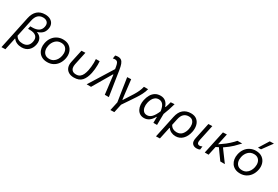

<svg xmlns="http://www.w3.org/2000/svg" viewBox="78 -2097 5201 3595"><g transform="rotate(30 2678.5 -299.0)"><path d="M-7.5 195Q4 140 15.2 87.2Q26.5 34.5 39.5 -26.5L144 -521Q167.5 -630.5 231.5 -688Q295.5 -745.5 398 -745.5Q465.5 -745.5 511.8 -719.5Q558 -693.5 577.5 -647.5Q597 -601.5 584.5 -542Q569.5 -472.5 526.5 -436.2Q483.5 -400 434 -387L432 -378Q450 -373 472.2 -359Q494.5 -345 513 -320.5Q531.5 -296 539 -259Q546.5 -222 536 -170.5Q518.5 -89 462.8 -39Q407 11 316 11Q260 11 211.8 -10.5Q163.5 -32 138.5 -70.5H131L121.5 -23Q109 35 98.2 86Q87.5 137 76 192ZM297 -61Q364 -61 402.8 -94.2Q441.5 -127.5 454 -188Q471 -269 427.8 -310Q384.5 -351 293.5 -351H252L265 -412.5H306Q479 -412.5 505.5 -541Q519 -607.5 485.8 -642Q452.5 -676.5 393 -676.5Q259.5 -676.5 225 -512.5L146.5 -142.5Q168.5 -100.5 206.8 -80.8Q245 -61 297 -61Z M872.5 11Q806.5 11 759.8 -12.8Q713 -36.5 685.5 -77Q658 -117.5 650 -168.8Q642 -220 653.5 -274.5Q668.5 -348.5 707.5 -400.8Q746.5 -453 802 -480.5Q857.5 -508 922.5 -508Q1008 -508 1062.2 -467.8Q1116.5 -427.5 1136.8 -362.2Q1157 -297 1141 -222.5Q1126 -152.5 1089 -100Q1052 -47.5 996.8 -18.2Q941.5 11 872.5 11ZM875.5 -61Q924.5 -61 961.8 -84Q999 -107 1023.2 -145.8Q1047.5 -184.5 1057.5 -232Q1069 -288 1057.5 -334.5Q1046 -381 1011.8 -408.5Q977.5 -436 922 -436Q848.5 -436 800.2 -387.2Q752 -338.5 737 -265Q725.5 -211 736.8 -164.5Q748 -118 782.5 -89.5Q817 -61 875.5 -61Z M1449.5 11Q1377.5 11 1331 -18.8Q1284.5 -48.5 1266.8 -100.2Q1249 -152 1263.5 -218.5Q1268 -239.5 1271.8 -257.8Q1275.5 -276 1279.5 -294Q1292 -351 1302.2 -398.5Q1312.5 -446 1323.5 -496L1406.5 -499.5Q1388 -413.5 1372.2 -340.2Q1356.5 -267 1346 -217Q1336.5 -173.5 1344.2 -137.8Q1352 -102 1379 -80.8Q1406 -59.5 1455 -59.5Q1506 -59.5 1538.2 -84Q1570.5 -108.5 1589.5 -150.8Q1608.5 -193 1620 -246Q1627.5 -282.5 1632.2 -327.8Q1637 -373 1638 -417.5Q1639 -462 1635 -496H1716.5Q1720 -461 1719.5 -416Q1719 -371 1714.2 -323.8Q1709.5 -276.5 1700.5 -234.5Q1675.5 -116.5 1618.8 -52.8Q1562 11 1449.5 11Z M1722 0Q1764 -67.5 1809.2 -140.2Q1854.5 -213 1897 -281Q1931 -336 1968.5 -396.2Q2006 -456.5 2041 -513Q2032 -573.5 2022.2 -608Q2012.5 -642.5 1995.5 -656.8Q1978.5 -671 1948 -671Q1942.5 -671 1929.5 -669.5Q1916.5 -668 1904 -664L1914.5 -734Q1928 -737.5 1942.2 -740Q1956.5 -742.5 1972 -742.5Q2017.5 -742.5 2045.8 -721.5Q2074 -700.5 2090.5 -655.2Q2107 -610 2118.5 -537.5L2158 -280.5Q2168.5 -216 2175.8 -168.5Q2183 -121 2189 -81.5Q2195 -42 2201.5 0H2114Q2107 -61.5 2099.5 -124.2Q2092 -187 2084 -247L2065 -408H2056L1960.5 -246Q1923.5 -182.5 1887.5 -121Q1851.5 -59.5 1816.5 0Z M2347.5 195Q2357.5 148 2367.8 101.5Q2378 55 2388.5 5.5Q2381 -43.5 2373.5 -92.2Q2366 -141 2358.5 -188L2345 -275.5Q2337 -330.5 2328.5 -386Q2320 -441.5 2311.5 -496L2396 -499.5Q2404 -433.5 2413.2 -355.5Q2422.5 -277.5 2430.5 -207.5L2445.5 -85H2454Q2487 -136.5 2519 -186.8Q2551 -237 2583.5 -288Q2615.5 -340.5 2639 -392Q2662.5 -443.5 2674 -496H2764Q2750 -436.5 2718.5 -375Q2687 -313.5 2652 -261Q2607.5 -194 2561.8 -126.2Q2516 -58.5 2470.5 9Q2460 58 2450.5 101.8Q2441 145.5 2431 192Z M2965 11Q2911 11 2873.2 -13.2Q2835.5 -37.5 2814.2 -78.8Q2793 -120 2788.2 -171.5Q2783.5 -223 2795 -277.5Q2809.5 -345 2839.5 -397Q2869.5 -449 2917 -478.5Q2964.5 -508 3030 -508Q3096.5 -508 3140.2 -472.5Q3184 -437 3206 -369.5H3214.5Q3228 -407 3237 -438Q3246 -469 3253 -496L3334 -500.5Q3317 -435.5 3294 -367.8Q3271 -300 3246.5 -239Q3245 -119.5 3243.5 0H3164.5Q3165 -32.5 3165.2 -64.5Q3165.5 -96.5 3166 -127H3158.5Q3120 -55.5 3071.2 -22.2Q3022.5 11 2965 11ZM2987.5 -63Q3042.5 -63 3087.5 -109.2Q3132.5 -155.5 3174.5 -255.5Q3160 -352 3125 -392.5Q3090 -433 3036 -433Q2990.5 -433 2958.8 -410Q2927 -387 2907.5 -349.8Q2888 -312.5 2879 -269.5Q2867.5 -217 2875 -169.8Q2882.5 -122.5 2910.2 -92.8Q2938 -63 2987.5 -63Z M3333 195Q3345 140 3356.2 87.2Q3367.5 34.5 3380.5 -26.5L3434.5 -282.5Q3459 -399.5 3525.2 -453.8Q3591.5 -508 3688.5 -508Q3769 -508 3817.2 -468Q3865.5 -428 3881.2 -362.2Q3897 -296.5 3881 -218.5Q3859 -113.5 3797 -51.2Q3735 11 3645 11Q3594 11 3549.2 -10.5Q3504.5 -32 3479.5 -70.5H3472L3462.5 -23Q3450 35 3439.2 86Q3428.5 137 3416.5 192ZM3627 -64Q3700 -64 3741.8 -111.8Q3783.5 -159.5 3798.5 -232Q3810 -287.5 3801.5 -334Q3793 -380.5 3763.2 -408.8Q3733.5 -437 3680.5 -437Q3617.5 -437 3575.5 -399Q3533.5 -361 3516 -276.5L3488 -144Q3510 -102.5 3545.8 -83.2Q3581.5 -64 3627 -64Z M4101 11Q4041 11 4008.5 -27.2Q3976 -65.5 3994.5 -152Q4002.5 -189.5 4008.2 -216.2Q4014 -243 4020 -272.5Q4034 -337.5 4045 -389.5Q4056 -441.5 4067.5 -496L4151 -499Q4131.5 -409 4115.5 -333Q4099.5 -257 4088 -204.5L4078.5 -159.5Q4068 -111.5 4079.5 -86.2Q4091 -61 4129 -61Q4153 -61 4181.5 -77L4172.5 -4.5Q4160 2.5 4142 6.8Q4124 11 4101 11Z M4275.5 0Q4287.5 -54.5 4298.5 -106Q4309.5 -157.5 4322.5 -219.5L4333 -268.5Q4347 -334 4358.5 -387.2Q4370 -440.5 4382 -496L4465 -499.5Q4450 -429 4436.8 -367.2Q4423.5 -305.5 4413.5 -257.5L4466 -293.5Q4544 -346 4601.2 -398.8Q4658.5 -451.5 4696.5 -496H4798.5Q4752.5 -445 4689.8 -384.5Q4627 -324 4523 -253.5L4589 -163.5Q4616.5 -126.5 4648 -84Q4679.5 -41.5 4710 0H4611Q4587 -33.5 4564.2 -65.5Q4541.5 -97.5 4516.5 -131.5L4455 -218.5L4399 -190.5Q4388 -140 4378.2 -94.5Q4368.5 -49 4358 0Z M5042 11Q4976 11 4929.2 -12.8Q4882.5 -36.5 4855 -77Q4827.5 -117.5 4819.5 -168.8Q4811.5 -220 4823 -274.5Q4838 -348.5 4877 -400.8Q4916 -453 4971.5 -480.5Q5027 -508 5092 -508Q5177.5 -508 5231.8 -467.8Q5286 -427.5 5306.2 -362.2Q5326.5 -297 5310.5 -222.5Q5295.5 -152.5 5258.5 -100Q5221.5 -47.5 5166.2 -18.2Q5111 11 5042 11ZM5045 -61Q5094 -61 5131.2 -84Q5168.5 -107 5192.8 -145.8Q5217 -184.5 5227 -232Q5238.5 -288 5227 -334.5Q5215.5 -381 5181.2 -408.5Q5147 -436 5091.5 -436Q5018 -436 4969.8 -387.2Q4921.5 -338.5 4906.5 -265Q4895 -211 4906.2 -164.5Q4917.5 -118 4952 -89.5Q4986.5 -61 5045 -61ZM5092.5 -577Q5126 -631 5159 -684Q5192 -737 5225 -789.5L5314 -791.5Q5274 -737.5 5235.2 -684.2Q5196.5 -631 5158 -578Z"/></g></svg>

Font: Commissioner
Style: Italic
Weight: 400
Italic angle: -12°
Designer: Kostas Bartsokas
Foundry: Kostas Bartsokas
Version: Version 1.000; ttfautohint (v1.8.3)